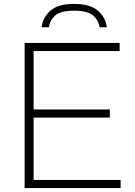

<svg xmlns="http://www.w3.org/2000/svg" viewBox="-20 -959 688 979"><path d="M105.5 0V-740H590V-698.5H151.5V-401H540V-359.5H151.5V-41.5H595V0ZM192.5 -820Q198 -870 237 -904.5Q276 -939 357.5 -939Q439.5 -939 479.2 -904.2Q519 -869.5 524.5 -820H488Q482 -857.5 453.2 -881Q424.5 -904.5 357.5 -904.5Q290.5 -904.5 262.8 -881Q235 -857.5 229 -820Z"/></svg>

Font: Encode Sans Exp XLt
Style: Regular
Weight: 200
Width: 7
Designer: Multiple Designers
Foundry: Impallari Type
Version: Version 3.002; ttfautohint (v1.8.3) -l 8 -r 50 -G 200 -x 14 